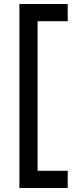

<svg xmlns="http://www.w3.org/2000/svg" viewBox="-20 -750 373 950"><path d="M76 180V-730H315V-645H166V95H315V180Z"/></svg>

Font: MuseoModerno
Style: Regular
Weight: 400
Designer: Pablo Cosgaya, Héctor Gatti, Marcela Romero, and the Authors of The MuseoModerno Project.
Foundry: Omnibus-Type Team
Version: Version 1.001